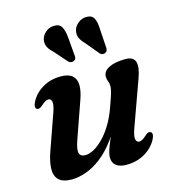

<svg xmlns="http://www.w3.org/2000/svg" viewBox="-108 -805 829 909"><g transform="rotate(-15 306.5 -351.0)"><path d="M550.5 -108Q557.5 -104.5 557.5 -95Q557.5 -85.5 550 -71Q530 -33.5 490.5 -10.8Q451 12 401 12Q368.5 12 350.8 -1.8Q333 -15.5 333 -41.5Q333 -57.5 339.8 -77.5Q346.5 -97.5 357.2 -123Q368 -148.5 381.2 -180.8Q394.5 -213 407.5 -254L414.5 -238.5Q386.5 -167.5 351 -119.5Q315.5 -71.5 277.5 -42.5Q239.5 -13.5 202.2 -0.8Q165 12 133.5 12Q90 12 70.2 -7Q50.5 -26 51 -60.2Q51.5 -94.5 67.5 -140.5L129 -315Q142.5 -353 138.8 -368Q135 -383 122.5 -383Q115.5 -383 107.2 -378.5Q99 -374 87 -363Q77.5 -355 71.5 -353Q65.5 -351 59.5 -353.5Q52.5 -357 52.5 -366.5Q52.5 -376 60 -390.5Q80 -428 118.8 -450.5Q157.5 -473 207.5 -473Q245 -473 263.2 -457.2Q281.5 -441.5 282.5 -412.5Q283.5 -383.5 269 -342.5L206.5 -164.5Q190.5 -120 195.2 -101.2Q200 -82.5 224.5 -82.5Q243 -82.5 265.2 -94.2Q287.5 -106 311.2 -129.5Q335 -153 356.5 -187.8Q378 -222.5 394.5 -268Q405 -296.5 411.2 -315.5Q417.5 -334.5 420.2 -346.8Q423 -359 423 -367.5Q423 -382 418.2 -392.5Q413.5 -403 413.5 -417Q413.5 -442.5 443 -457.8Q472.5 -473 524.5 -473Q563.5 -473 571.8 -446.2Q580 -419.5 560.5 -367L481 -146.5Q467.5 -109 471.2 -93.8Q475 -78.5 487.5 -78.5Q494.5 -78.5 502.8 -83Q511 -87.5 523 -98.5Q532.5 -107 538.5 -109Q544.5 -111 550.5 -108ZM289 -645.5 297 -552.5Q298 -545.5 296.8 -539.2Q295.5 -533 288.5 -528.5Q282 -524.5 274.8 -525.2Q267.5 -526 261.5 -530.5L205.5 -594Q187.5 -610 179.5 -626Q171.5 -642 175.5 -663Q179.5 -681.5 197 -696.8Q214.5 -712 238 -712.5Q265 -713.5 275.5 -695.2Q286 -677 289 -645.5ZM445 -643.5 451 -550.5Q451.5 -543 450 -536.8Q448.5 -530.5 441 -526.5Q434.5 -522.5 427.5 -523.5Q420.5 -524.5 415.5 -529L360.5 -595Q343.5 -612 336.2 -628.2Q329 -644.5 334 -665.5Q339 -684.5 357 -699Q375 -713.5 398 -713.5Q425 -713.5 434.5 -694.5Q444 -675.5 445 -643.5Z"/></g></svg>

Font: Fraunces SemiBold
Style: Italic
Weight: 600
Italic angle: -16°
Version: Version 1.000;[b76b70a41]